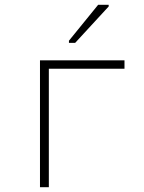

<svg xmlns="http://www.w3.org/2000/svg" viewBox="-20 -782 603 802"><path d="M268 -603H294L434 -755V-762H390L268 -612ZM147 0H184V-495H500V-530H147Z"/></svg>

Font: Noto Sans Mono SemiCondensed ExtraLight
Style: Regular
Weight: 200
Width: 4
Designer: Monotype Design Team
Foundry: Monotype Imaging Inc.
Version: Version 2.014